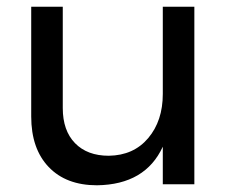

<svg xmlns="http://www.w3.org/2000/svg" viewBox="-20 -549 689 572"><path d="M559 -529V0H465V-112Q413 1 269 3Q177 3 125 -51.5Q73 -106 73 -202V-529H167V-227Q167 -160 203.5 -122.5Q240 -85 304 -85Q378 -86 421.5 -137.5Q465 -189 465 -269V-529Z"/></svg>

Font: Gontserrat
Style: Regular
Weight: 400
Designer: Julieta Ulanovsky
Foundry: Julieta Ulanovsky
Version: Version 6.001